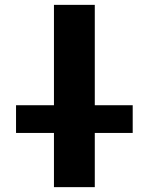

<svg xmlns="http://www.w3.org/2000/svg" viewBox="-20 -770 612 790"><path d="M46 -223V-337H202V-750H370V-337H526V-223H370V0H202V-223Z"/></svg>

Font: Mplus 1p ExtraBold
Style: Regular
Weight: 800
Version: Version 1.061